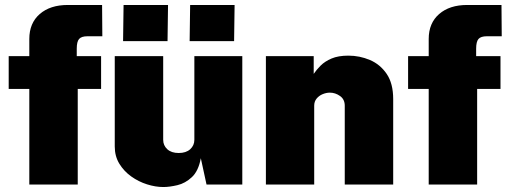

<svg xmlns="http://www.w3.org/2000/svg" viewBox="-20 -743 2045 773"><path d="M387 -517V-385H293V0H98V-385H15V-517H98V-586Q98 -650 140 -686.5Q182 -723 253 -723H391L392 -597H332Q308 -597 298.5 -586.2Q289 -575.5 289 -547V-517Z M637.5 10Q606 10 572 -0.8Q538 -11.5 508.5 -32.5Q479 -53.5 460.5 -83.8Q442 -114 442 -153V-517H637V-180Q637 -157.5 653.5 -142.2Q670 -127 699.5 -127Q729 -127 745.8 -142.2Q762.5 -157.5 762.5 -180V-517H955.5V0H811.5L788.5 -106Q779 -54.5 752.5 -29.8Q726 -5 694.2 2.5Q662.5 10 637.5 10ZM743.5 -577.5 745.5 -723H924.5L922.5 -577.5ZM475.5 -577.5 477.5 -723H656.5L654.5 -577.5Z M1050.5 0V-517H1243V-445.5Q1254 -462 1271 -479Q1288 -496 1315 -507.5Q1342 -519 1382.5 -519Q1428 -519 1469.2 -501.5Q1510.5 -484 1536.8 -445.5Q1563 -407 1563 -344V0H1368V-317.5Q1368 -343 1349 -356.5Q1330 -370 1308 -370Q1294 -370 1279.2 -364Q1264.5 -358 1254.8 -346.2Q1245 -334.5 1245 -317.5V0Z M1995 -517V-385H1901V0H1706V-385H1623V-517H1706V-586Q1706 -650 1748 -686.5Q1790 -723 1861 -723H1999L2000 -597H1940Q1916 -597 1906.5 -586.2Q1897 -575.5 1897 -547V-517Z"/></svg>

Font: Public Sans Black
Style: Regular
Weight: 900
Designer: The Public Sans Project Authors: Dan O. Williams and USWDS (Libre Franklin designed by Pablo Impallari and Rodrigo Fuenz
Version: Version 1.007